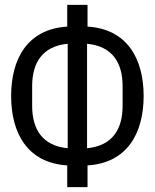

<svg xmlns="http://www.w3.org/2000/svg" viewBox="-20 -745 640 794"><path d="M258 29H342V-61C506 -71 574 -194 574 -348C574 -502 506 -625 342 -635V-725H258V-635C94 -625 26 -502 26 -348C26 -194 94 -71 258 -61ZM260 -132C155 -142 113 -211 113 -307V-389C113 -485 155 -554 260 -564ZM340 -132V-564C445 -554 487 -485 487 -389V-307C487 -211 445 -142 340 -132Z"/></svg>

Font: IBM Plex Mono
Style: Regular
Weight: 400
Monospace: yes
Designer: Mike Abbink, Paul van der Laan, Pieter van Rosmalen
Foundry: Bold Monday
Version: Version 2.004